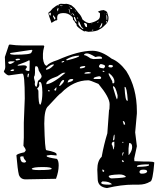

<svg xmlns="http://www.w3.org/2000/svg" viewBox="-31 -916 834 990"><path d="M18.6 -686.5Q52.7 -681.6 83 -681.6H194.3L197.3 -677.7Q190.4 -652.3 190.4 -638.7V-615.2Q195.3 -577.1 210.9 -577.1Q219.7 -591.8 265.6 -606.4Q374 -654.3 445.3 -654.3Q491.2 -654.3 544.9 -613.3Q584 -597.7 620.1 -549.8Q674.8 -462.9 674.8 -341.8V-331.1L666 -233.4L674.8 -162.1L661.1 -98.6V-96.7L662.1 -85L713.9 -83H736.3Q758.8 -83 764.6 -78.1Q756.8 20.5 743.2 20.5Q717.8 36.1 684.6 36.1H657.2Q594.7 36.1 520.5 53.7Q472.7 47.9 472.7 5.9L470.7 -41Q470.7 -86.9 493.2 -107.4Q504.9 -171.9 522.5 -228.5L531.2 -348.6Q534.2 -348.6 534.2 -378.9Q534.2 -414.1 476.6 -483.4Q433.6 -502 424.8 -502Q347.7 -502 283.2 -435.5Q278.3 -435.5 217.8 -369.1Q197.3 -353.5 197.3 -278.3Q200.2 -141.6 208 -141.6Q260.7 -131.8 260.7 -121.1V-114.3L231.4 -117.2L210 -114.3V-110.4Q210 -104.5 262.7 -96.7Q271.5 -86.9 271.5 -64.5V-62.5Q271.5 -31.2 257.8 5.9L100.6 8.8Q75.2 8.8 66.4 -14.6Q59.6 -42 53.7 -114.3Q53.7 -122.1 94.7 -130.9L101.6 -139.6V-141.6Q101.6 -148.4 89.8 -164.1L91.8 -206.1V-283.2L96.7 -408.2Q96.7 -536.1 85 -536.1H78.1L14.6 -527.3Q4.9 -527.3 -10.7 -544.9V-549.8Q-3.9 -558.6 -3.9 -572.3L-5.9 -622.1L14.6 -683.6ZM21.5 -642.6V-638.7Q21.5 -634.8 42 -633.8Q130.9 -633.8 130.9 -645.5L135.7 -654.3V-657.2H132.8V-659.2ZM402.3 -633.8V-631.8Q412.1 -631.8 435.5 -615.2L450.2 -611.3L493.2 -613.3L495.1 -615.2V-618.2Q492.2 -625 479.5 -625H474.6L460.9 -622.1Q430.7 -640.6 418 -640.6Q405.3 -640.6 402.3 -633.8ZM310.5 -608.4 313.5 -604.5Q377 -620.1 377 -627V-628.9H375Q342.8 -628.9 310.5 -609.4ZM48.8 -608.4 52.7 -604.5H55.7Q73.2 -606.4 73.2 -611.3L67.4 -613.3Q48.8 -613.3 48.8 -608.4ZM60.5 -577.1 86.9 -579.1H91.8Q104.5 -579.1 107.4 -572.3V-568.4Q100.6 -561.5 100.6 -554.7Q108.4 -549.8 117.2 -549.8Q121.1 -549.8 121.1 -554.7L122.1 -599.6L121.1 -604.5H117.2Q107.4 -597.7 62.5 -582L60.5 -581.1ZM286.1 -595.7 288.1 -594.7V-592.8Q299.8 -596.7 299.8 -599.6V-601.6H296.9Q286.1 -599.6 286.1 -595.7ZM11.7 -594.7V-592.8Q11.7 -588.9 19.5 -585.9Q28.3 -585.9 43.9 -597.7V-599.6H21.5Q11.7 -598.6 11.7 -594.7ZM479.5 -572.3Q479.5 -565.4 503.9 -563.5Q510.7 -569.3 510.7 -575.2Q510.7 -582 488.3 -585.9Q479.5 -581.1 479.5 -572.3ZM206.1 -561.5V-556.6Q225.6 -556.6 247.1 -581.1V-582L245.1 -584H244.1Q229.5 -584 206.1 -561.5ZM527.3 -575.2Q529.3 -568.4 538.1 -568.4H545.9L551.8 -574.2V-575.2Q549.8 -581.1 538.1 -581.1H532.2ZM380.9 -567.4V-563.5H387.7Q408.2 -566.4 408.2 -572.3V-575.2H399.4Q380.9 -573.2 380.9 -567.4ZM151.4 -574.2 149.4 -565.4V-541Q149.4 -526.4 144.5 -520.5V-512.7L149.4 -493.2L148.4 -483.4Q148.4 -472.7 156.2 -467.8Q159.2 -467.8 165 -499Q183.6 -512.7 183.6 -522.5Q183.6 -529.3 168.9 -551.8Q165 -574.2 158.2 -574.2ZM23.4 -551.8V-549.8H37.1L42 -554.7V-556.6L35.2 -558.6Q23.4 -555.7 23.4 -551.8ZM500 -551.8 498 -549.8V-547.9L503.9 -544.9H504.9L508.8 -547.9ZM404.3 -538.1 406.2 -536.1H408.2Q438.5 -536.1 438.5 -541L426.8 -544.9Q404.3 -543 404.3 -538.1ZM208 -485.4V-481.4Q242.2 -485.4 305.7 -540V-541H296.9Q290 -541 264.6 -522.5Q208 -502.9 208 -485.4ZM529.3 -538.1V-534.2Q529.3 -529.3 547.9 -497.1Q547.9 -485.4 552.7 -485.4L558.6 -490.2V-497.1Q558.6 -517.6 532.2 -538.1ZM110.4 -522.5 112.3 -517.6H115.2L119.1 -536.1H115.2Q111.3 -536.1 110.4 -522.5ZM452.1 -512.7V-508.8H486.3L490.2 -512.7V-517.6L484.4 -522.5H477.5Q452.1 -517.6 452.1 -512.7ZM317.4 -490.2Q346.7 -497.1 346.7 -505.9L342.8 -508.8H339.8Q320.3 -508.8 317.4 -490.2ZM274.4 -474.6V-472.7H278.3Q299.8 -491.2 299.8 -502H296.9V-503.9Q285.2 -503.9 274.4 -474.6ZM169.9 -488.3 171.9 -479.5Q171.9 -468.8 160.2 -459Q167 -452.1 167 -445.3Q167 -377 175.8 -377H178.7Q187.5 -399.4 187.5 -440.4Q186.5 -491.2 175.8 -493.2H173.8Q169.9 -493.2 169.9 -488.3ZM551.8 -471.7V-465.8Q569.3 -404.3 572.3 -403.3L575.2 -413.1V-424.8Q564.5 -471.7 551.8 -471.7ZM611.3 -467.8Q614.3 -396.5 625 -396.5H627.9Q623 -467.8 613.3 -467.8ZM249 -454.1V-452.1L252 -449.2H257.8L260.7 -464.8H257.8ZM216.8 -449.2 219.7 -444.3 224.6 -445.3V-449.2L221.7 -452.1H219.7ZM602.5 -292V-290L607.4 -273.4H614.3Q613.3 -292 602.5 -292ZM551.8 -194.3 552.7 -192.4H554.7Q559.6 -193.4 559.6 -206.1V-221.7H558.6Q554.7 -221.7 551.8 -194.3ZM544.9 -171.9Q551.8 -162.1 551.8 -146.5H554.7L558.6 -162.1V-185.5Q544.9 -185.5 544.9 -171.9ZM600.6 -184.6V-178.7H604.5V-184.6ZM634.8 -178.7 631.8 -150.4V-117.2H633.8Q650.4 -138.7 650.4 -157.2V-158.2Q650.4 -178.7 634.8 -178.7ZM599.6 -114.3V-112.3H600.6L606.4 -127.9V-130.9H604.5Q599.6 -130.9 599.6 -114.3ZM73.2 -105.5V-103.5Q75.2 -78.1 91.8 -78.1H98.6L103.5 -83V-85Q89.8 -98.6 89.8 -109.4H76.2ZM597.7 -89.8V-85L602.5 -80.1H604.5L607.4 -83V-85L602.5 -89.8ZM675.8 -59.6V-55.7Q737.3 -56.6 737.3 -64.5V-68.4H718.8Q675.8 -66.4 675.8 -59.6ZM132.8 -45.9Q132.8 -39.1 168.9 -39.1Q235.4 -39.1 235.4 -45.9Q235.4 -54.7 190.4 -54.7Q137.7 -54.7 132.8 -45.9ZM497.1 -42V-34.2L500 -30.3H503.9L506.8 -34.2V-35.2L500 -42ZM688.5 -32.2V-27.3Q690.4 -20.5 700.2 -20.5Q722.7 -20.5 727.5 -30.3V-34.2Q724.6 -41 711.9 -41H705.1Q691.4 -41 688.5 -32.2ZM529.3 -6.8Q534.2 3.9 544.9 3.9Q618.2 1 618.2 -4.9Q608.4 -16.6 584 -16.6Q529.3 -14.6 529.3 -6.8ZM491.2 24.4V27.3Q491.2 36.1 527.3 36.1H534.2L545.9 34.2V33.2Q531.2 19.5 502 19.5H497.1ZM502 -864.3H503.9L504.9 -863.3Q512.7 -861.3 518.6 -856.4Q521.5 -856.4 528.3 -829.1V-818.4Q528.3 -800.8 506.8 -783.2Q494.1 -769.5 481.4 -764.6Q469.7 -753.9 424.8 -752Q421.9 -752 407.2 -755.9H406.2Q407.2 -753.9 406.2 -753.9H405.3L401.4 -754.9Q370.1 -773.4 364.3 -784.2Q364.3 -794.9 357.4 -797.9Q350.6 -813.5 345.7 -812.5Q345.7 -827.1 339.8 -830.1Q321.3 -849.6 294.9 -848.6H293.9Q281.2 -848.6 272.5 -843.8Q263.7 -839.8 263.7 -822.3L264.6 -813.5H261.7Q263.7 -811.5 260.7 -811.5L258.8 -809.6Q257.8 -810.5 257.8 -811.5Q251 -808.6 234.4 -797.9Q218.8 -838.9 218.8 -848.6L220.7 -853.5Q228.5 -856.4 240.2 -872.1Q261.7 -889.6 267.6 -889.6Q276.4 -896.5 283.2 -896.5L302.7 -895.5L310.5 -896.5Q318.4 -896.5 336.9 -888.7L353.5 -875L374 -848.6Q386.7 -836.9 394.5 -815.4Q416 -796.9 430.7 -796.9H431.6Q455.1 -801.8 468.8 -810.5Q485.4 -818.4 484.4 -835.9V-847.7Q485.4 -847.7 473.6 -855.5Q490.2 -864.3 502 -863.3ZM373 -791Q382.8 -773.4 397.5 -765.6L398.4 -766.6Q399.4 -770.5 389.6 -776.4Q377 -806.6 374 -807.6L373 -793.9ZM402.3 -796.9Q408.2 -776.4 414.1 -776.4H418L417 -792Q410.2 -797.9 405.3 -797.9H402.3ZM352.5 -830.1 349.6 -826.2Q351.6 -811.5 363.3 -801.8V-807.6Q355.5 -830.1 352.5 -830.1ZM481.4 -772.5V-771.5Q497.1 -777.3 496.1 -795.9Q496.1 -797.9 495.1 -797.9H494.1ZM252.9 -826.2Q242.2 -840.8 242.2 -835.9V-832L250 -814.5Q254.9 -818.4 254.9 -822.3Q254.9 -824.2 252.9 -826.2ZM518.6 -839.8Q516.6 -839.8 517.6 -834Q517.6 -811.5 520.5 -811.5H521.5L522.5 -826.2Q522.5 -835 518.6 -839.8ZM226.6 -850.6Q222.7 -848.6 222.7 -846.7Q222.7 -835.9 226.6 -836.9L228.5 -835.9Q231.4 -835.9 231.4 -845.7Q230.5 -850.6 228.5 -850.6ZM268.6 -874Q258.8 -870.1 267.6 -856.4Q268.6 -861.3 270.5 -872.1V-874ZM323.2 -868.2Q328.1 -848.6 330.1 -848.6H331.1L326.2 -868.2L325.2 -869.1H324.2ZM340.8 -849.6Q347.7 -835.9 350.6 -835.9L352.5 -836.9Q347.7 -845.7 341.8 -849.6ZM329.1 -877Q329.1 -873 336.9 -870.1H337.9L340.8 -872.1V-873Q340.8 -875 330.1 -877ZM278.3 -889.6V-887.7H293V-888.7Q287.1 -890.6 279.3 -890.6ZM515.6 -806.6V-799.8L517.6 -798.8Q518.6 -798.8 519.5 -805.7V-806.6L518.6 -807.6H517.6ZM475.6 -803.7Q469.7 -800.8 468.8 -797.9H469.7Q474.6 -799.8 478.5 -802.7V-803.7ZM442.4 -759.8V-758.8Q449.2 -758.8 450.2 -760.7V-761.7L449.2 -762.7H445.3ZM367.2 -827.1Q367.2 -824.2 370.1 -818.4H372.1L371.1 -822.3L369.1 -827.1ZM333 -844.7Q334 -841.8 336.9 -841.8H339.8V-842.8L336.9 -844.7ZM354.5 -860.4Q357.4 -856.4 359.4 -856.4H360.4Q357.4 -861.3 354.5 -861.3ZM515.6 -846.7Q515.6 -842.8 517.6 -842.8H518.6V-845.7L516.6 -846.7ZM267.6 -885.7H268.6L273.4 -886.7L271.5 -887.7H270.5L267.6 -886.7ZM325.2 -882.8 326.2 -881.8H329.1V-882.8L327.1 -883.8H326.2ZM441.4 -792H443.4L444.3 -793V-793.9H441.4ZM508.8 -843.8 509.8 -842.8H510.7V-844.7H508.8ZM283.2 -879.9V-878.9H284.2L286.1 -880.9H285.2ZM262.7 -848.6Q263.7 -848.6 264.6 -849.6H261.7ZM261.7 -875H263.7L264.6 -876H262.7Z"/></svg>

Font: Love Ya Like A Sister
Style: Regular
Weight: 400
Designer: Kimberly Geswein
Foundry: Kimberly Geswein
Version: Version 1.002 2007